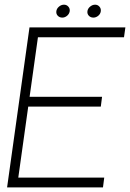

<svg xmlns="http://www.w3.org/2000/svg" viewBox="-20 -820 570 840"><path d="M11 0 109 -700H528.5L522.5 -657H146L109.5 -396.5H426.5L421 -353.5H103.5L60 -43H436L430.5 0ZM252.5 -743Q240.5 -743 232.8 -751Q225 -759 226.5 -771Q228 -782.5 238 -791Q248 -799.5 260 -799.5Q271.5 -799.5 279 -791Q286.5 -782.5 285 -771Q283 -759 273.5 -751Q264 -743 252.5 -743ZM388.5 -743Q376.5 -743 368.8 -751Q361 -759 362.5 -771Q364 -782.5 374.2 -791Q384.5 -799.5 396 -799.5Q407.5 -799.5 415 -791Q422.5 -782.5 421 -771Q419.5 -759 409.8 -751Q400 -743 388.5 -743Z"/></svg>

Font: Urbanist ExtraLight
Style: Italic
Weight: 250
Version: Version 1.303